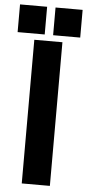

<svg xmlns="http://www.w3.org/2000/svg" viewBox="-95 -898 423 932"><g transform="rotate(5 116.5 -432.5)"><path d="M48 -700V0H185V-700ZM-36 -730V-865H96V-730ZM137 -730V-865H269V-730Z"/></g></svg>

Font: Jockey One
Style: Regular
Weight: 400
Designer: TypeTogether
Foundry: TypeTogether
Version: Version 1.002